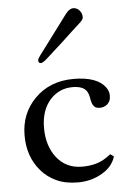

<svg xmlns="http://www.w3.org/2000/svg" viewBox="-55 -808 579 857"><g transform="rotate(-5 235.0 -379.0)"><path d="M429.2 -91.8Q414.6 -43.5 362.8 -15.6Q315.9 9.8 260 9.8Q204.1 9.8 163.6 -9Q123 -27.8 95.7 -59.6Q40 -124 40 -218.8Q40 -317.9 105.5 -383.8Q172.9 -452.1 279.3 -452.1Q384.3 -452.1 421.9 -401.4Q434.6 -383.8 434.6 -365.7Q434.6 -347.7 429.7 -338.9Q424.8 -330.1 418 -324.2Q403.8 -313.5 386.7 -313.5Q369.6 -313.5 361.8 -321Q354 -328.6 350.6 -340.1Q347.2 -351.6 345.2 -364.7Q343.3 -377.9 336.4 -389.6Q320.8 -416 272 -416Q212.9 -416 172.9 -373Q129.4 -325.7 129.4 -245.1Q129.4 -166.5 168.9 -114.3Q211.4 -58.6 284.2 -58.6Q344.7 -58.6 384.8 -83Q398.9 -91.8 413.6 -103ZM141.1 -535.2Q129.9 -535.2 129.9 -547.9Q129.9 -555.2 140.1 -568.8Q150.4 -582.5 169.7 -608.2Q189 -633.8 208.5 -660.2Q258.8 -727.5 270.5 -743.2Q288.1 -766.6 305.2 -766.6Q329.1 -766.6 341.3 -741.2Q344.7 -733.9 344.7 -723.4Q344.7 -712.9 330.3 -700Q315.9 -687 291 -664.1Q266.1 -641.1 241.7 -618.2Q186 -567.4 167.7 -551.3Q149.4 -535.2 141.1 -535.2Z"/></g></svg>

Font: RadleyRegular
Style: Regular
Weight: 400
Designer: vernon adams
Foundry: vernon adams
Version: Version 1.000;PS 001.001;hotconv 1.0.56